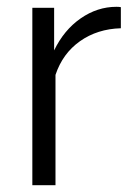

<svg xmlns="http://www.w3.org/2000/svg" viewBox="-20 -544 391 564"><path d="M335 -461Q266 -459 215 -423Q164 -387 143 -324V0H75V-521H139V-396Q168 -456 217 -490Q266 -524 322 -524Q330 -524 335 -523Z"/></svg>

Font: IngvarSans
Style: Regular
Weight: 400
Version: Version 1.000